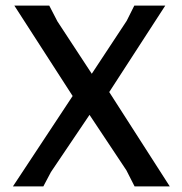

<svg xmlns="http://www.w3.org/2000/svg" viewBox="-20 -662 646 682"><path d="M567 -642 368 -335 583 0H458L429 -57L298 -254L161 -51L134 0H26L238 -321L31 -642H155L184 -586L306 -400L430 -588L457 -642Z"/></svg>

Font: Alegreya Sans Medium
Style: Regular
Weight: 500
Designer: Juan Pablo del Peral
Foundry: Huerta Tipografica
Version: Version 2.007